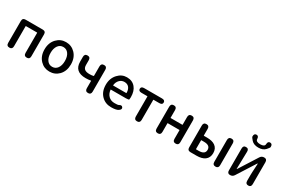

<svg xmlns="http://www.w3.org/2000/svg" viewBox="98 -2036 4781 3265"><g transform="rotate(30 2488.5 -403.5)"><path d="M145 0Q87 0 87 -60V-490Q87 -550 147 -550H483Q543 -550 543 -490V-60Q543 0 486 0Q428 0 428 -60V-453Q428 -458 423 -458H207Q202 -458 202 -453V-60Q202 0 145 0Z M756 -62Q677 -143 677 -275Q677 -407 756 -488Q829 -564 936 -564Q1043 -564 1117 -488Q1195 -407 1195 -275Q1195 -143 1117 -62Q1043 13 936 13Q829 13 756 -62ZM834 -134Q872 -81 936.5 -81Q1001 -81 1039 -134Q1077 -187 1077 -275Q1077 -363 1039 -416Q1001 -469 936.5 -469Q872 -469 834 -416Q796 -363 796 -275Q796 -187 834 -134Z M1689 0Q1631 0 1631 -60V-204Q1631 -209 1626 -208Q1580 -199 1526 -199Q1306 -199 1306 -397V-490Q1306 -550 1364 -550Q1421 -550 1421 -490V-397Q1421 -342 1451.5 -316.5Q1482 -291 1550 -291Q1589 -291 1623 -298Q1631 -300 1631 -308V-490Q1631 -550 1689 -550Q1746 -550 1746 -490V-60Q1746 0 1689 0Z M2148 13Q2033 13 1958 -63Q1880 -142 1880 -275Q1880 -403 1958 -486Q2030 -564 2131 -564Q2238 -564 2298 -492Q2356 -423 2356 -304Q2356 -273 2353 -259Q2350 -245 2294 -245H1998Q1993 -245 1993 -240Q2000 -167 2045.5 -122Q2091 -77 2163 -77Q2231 -77 2241 -84Q2291 -116 2314 -82Q2337 -47 2287 -14Q2247 13 2148 13ZM1993 -330Q1992 -325 1997 -325H2251Q2256 -325 2256 -330Q2256 -396 2224.5 -435Q2193 -474 2133 -474Q2079 -474 2041 -436Q2000 -395 1993 -330Z M2651 0Q2593 0 2593 -60V-453Q2593 -458 2588 -458H2475Q2415 -458 2415 -504Q2415 -550 2475 -550H2825Q2885 -550 2885 -504Q2885 -458 2825 -458H2713Q2708 -458 2708 -453V-60Q2708 0 2651 0Z M3059 0Q3001 0 3001 -60V-490Q3001 -550 3059 -550Q3116 -550 3116 -490V-340Q3116 -335 3121 -335H3347Q3352 -335 3352 -340V-490Q3352 -550 3410 -550Q3467 -550 3467 -490V-60Q3467 0 3410 0Q3352 0 3352 -60V-229Q3352 -234 3347 -234H3121Q3116 -234 3116 -229V-60Q3116 0 3059 0Z M3701 0Q3641 0 3641 -60V-490Q3641 -550 3699 -550Q3756 -550 3756 -490V-361Q3756 -356 3761 -356H3821Q3925 -356 3982 -315Q4045 -270 4045 -179Q4045 -88 3982 -42Q3925 0 3821 0ZM4192 0Q4134 0 4134 -60V-490Q4134 -550 4192 -550Q4249 -550 4249 -490V-60Q4249 0 4192 0ZM3756 -95Q3756 -90 3761 -90H3812Q3934 -90 3934 -179.5Q3934 -269 3812 -269H3761Q3756 -269 3756 -264Z M4475 0Q4422 0 4422 -60V-490Q4422 -550 4477 -549Q4533 -549 4531 -488L4523 -150Q4523 -145 4525 -145Q4527 -145 4535 -157L4758 -508Q4784 -550 4833 -550Q4890 -550 4890 -490V-60Q4890 0 4835 0Q4779 0 4779 -60V-174Q4779 -205 4781 -236L4790 -401Q4790 -406 4787.5 -406Q4785 -406 4777 -394L4553 -42Q4527 0 4478 0ZM4522 -696Q4481 -742 4480 -758Q4478 -818 4524 -820Q4570 -822 4572 -762Q4574 -709 4659.5 -709Q4745 -709 4747 -762Q4749 -822 4795 -820Q4841 -818 4839 -758Q4838 -742 4796 -696Q4749 -644 4659 -644Q4569 -644 4522 -696Z"/></g></svg>

Font: Resource Han Rounded JP Medium
Style: Regular
Weight: 500
Designer: Cyano Hao (round all glyphs); Ryoko NISHIZUKA 西塚涼子 (kana, bopomofo & ideographs); Paul D. Hunt (Latin, Greek & Cyrillic)
Foundry: Cyano Hao
Version: 0.990